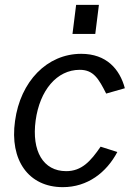

<svg xmlns="http://www.w3.org/2000/svg" viewBox="-20 -762 564 792"><path d="M315 -540C174 -540 64 -426 42 -263C19 -101 98 10 239 10C341 10 419 -50 464 -135L395 -157C354 -97 317 -56 253 -56C158 -56 110 -139 127 -265C144 -389 214 -474 309 -474C366 -474 387 -437 418 -376L495 -398C474 -477 419 -540 315 -540ZM294 -742 279 -622H373L388 -742Z"/></svg>

Font: Cheyenne Sans
Style: Italic
Weight: 400
Italic angle: -8.13011°
Designer: The Public Sans project authors (U.S. Web Design System), Libre Franklin designed by Pablo Impallari and Rodrigo Fuenzal
Foundry: The Cheyenne Sans Project Authors
Version: Version 2.007